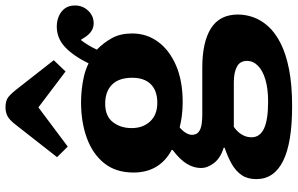

<svg xmlns="http://www.w3.org/2000/svg" viewBox="-212 -640 1085 700"><g transform="rotate(-90 330.0 -290.5)"><path d="M145 -585.5 106.5 -624.5 224.5 -775Q242 -798 256.5 -805.3Q271 -812.5 288 -812.5Q312.5 -812.5 325.8 -802Q339 -791.5 358.5 -766L460 -636.5L419 -593.5L288 -692.5ZM292.5 232.5Q225.5 232.5 175.5 224.3Q125.5 216 92.5 199.5Q59.5 183 43 158.7Q26.5 134.5 26.5 102Q26.5 70 41.2 48.5Q56 27 82 12.2Q108 -2.5 141 -13.5V-17Q104.5 -28 85.7 -51.5Q67 -75 67 -100Q67 -125.5 81.7 -150.5Q96.5 -175.5 133 -203.5V-206.5Q93 -227.5 71.7 -262.5Q50.5 -297.5 50.5 -346Q50.5 -410 84.2 -452.3Q118 -494.5 176 -515.8Q234 -537 306.5 -537Q328.5 -537 352.8 -534.5Q377 -532 401.8 -526.3Q426.5 -520.5 448.5 -509.5Q475 -564 507.3 -594.8Q539.5 -625.5 583 -625.5Q603 -625.5 620.5 -618Q638 -610.5 648.8 -596Q659.5 -581.5 659.5 -559Q659.5 -531 640.5 -511Q621.5 -491 595 -491Q579 -491 567 -498.8Q555 -506.5 546 -519.5L534 -538Q524.5 -526 515.5 -511.3Q506.5 -496.5 498.5 -479.5Q523.5 -455 540.5 -424.5Q557.5 -394 557.5 -350.5Q557.5 -298 527.3 -256.5Q497 -215 441 -190.7Q385 -166.5 307.5 -166.5Q279.5 -166.5 255.8 -169.7Q232 -173 215 -177.5Q201.5 -166 194.8 -154.5Q188 -143 188 -132.5Q188 -116.5 198.5 -108.3Q209 -100 226 -97.5Q243 -95 261.5 -95H433Q526 -95 576.3 -63.3Q626.5 -31.5 626.5 35Q626.5 63.5 616.5 91.5Q606.5 119.5 583.8 145Q561 170.5 522.5 190.2Q484 210 427.3 221.2Q370.5 232.5 292.5 232.5ZM309 145Q356 145 389 135.2Q422 125.5 439.7 108Q457.5 90.5 457.5 68Q457.5 42.5 436.5 31.3Q415.5 20 379.5 20H217Q198.5 33 188.8 49.3Q179 65.5 179 84.5Q179 115 210.8 130Q242.5 145 309 145ZM304.5 -259Q349 -259 372.5 -282.8Q396 -306.5 396 -350.5Q396 -399 371 -424Q346 -449 301.5 -449Q256 -449 234.3 -421Q212.5 -393 212.5 -352.5Q212.5 -311 237 -285Q261.5 -259 304.5 -259Z"/></g></svg>

Font: Literata Variable Black
Style: Regular
Weight: 900
Designer: Latin by Veronika Burian and Jose Scaglione. Greek by Irene Vlachou. Cyrillic by Vera Evstafieva.
Foundry: TypeTogether
Version: Version 3.021